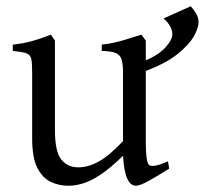

<svg xmlns="http://www.w3.org/2000/svg" viewBox="-20 -580 656 615"><path d="M522 -40Q486 -17 457 -1Q428 15 415 15Q398 15 387.5 -8Q377 -31 374 -81Q333 -41 302 -20.5Q271 0 246 7.5Q221 15 199 15Q169 15 142.5 2.5Q116 -10 99.5 -42.5Q83 -75 83 -137V-348Q83 -379 80 -392Q77 -405 64 -409.5Q51 -414 21 -417V-437Q56 -441 83 -448.5Q110 -456 143 -469L156 -450V-163Q156 -95 176 -69.5Q196 -44 231 -44Q263 -44 297 -63Q331 -82 374 -128V-348Q374 -377 369 -391Q364 -405 350 -410.5Q336 -416 306 -417V-437Q341 -441 373 -450.5Q405 -460 433 -469L447 -450V-124Q447 -95 449.5 -75.5Q452 -56 458 -51Q464 -47 478 -49.5Q492 -52 518 -63ZM442 -351 433 -381Q485 -401 508.5 -426.5Q532 -452 532 -470Q532 -496 504 -521L591 -560Q601 -549 608.5 -536Q616 -523 616 -509Q616 -490 600.5 -463Q585 -436 547.5 -406Q510 -376 442 -351Z"/></svg>

Font: ChillKai
Style: Regular
Weight: 400
Designer: ChillType
Foundry: 寒蝉字型
Version: Version 2.000